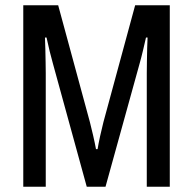

<svg xmlns="http://www.w3.org/2000/svg" viewBox="-20 -706 730 726"><path d="M68 0V-686H200L320 -244Q325 -225 332 -194.5Q339 -164 343 -142H349Q352 -161 358.5 -191Q365 -221 371 -244L491 -686H622V0H535V-429Q535 -447 535.5 -473Q536 -499 536.5 -523.5Q537 -548 538 -564H532Q528 -546 521 -516.5Q514 -487 508 -466L379 0H308L180 -466Q175 -483 168 -511.5Q161 -540 156 -564H150Q151 -545 151.5 -519.5Q152 -494 152.5 -469.5Q153 -445 153 -429V0Z"/></svg>

Font: Archivo Condensed
Style: Regular
Weight: 400
Width: 3
Designer: Hector Gatti
Foundry: Omnibus-Type
Version: Version 2.001; ttfautohint (v1.8.3)